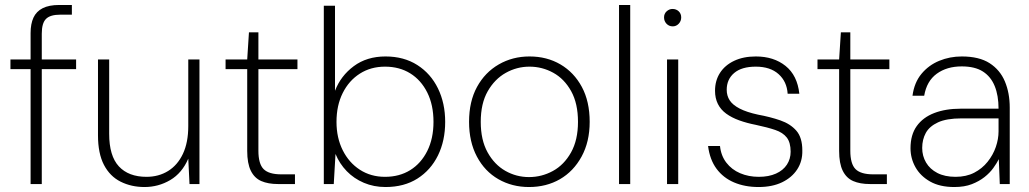

<svg xmlns="http://www.w3.org/2000/svg" viewBox="-20 -740 4139 772"><path d="M103 0V-607Q103 -644 114.5 -669Q126 -694 151.5 -707Q177 -720 218 -720H269V-681H222Q182 -681 165 -664Q148 -647 148 -605V0ZM22 -462V-501H286V-462Z M561 12Q508 12 465 -9.5Q422 -31 398 -77Q374 -123 374 -196V-501H419V-202Q419 -113 458 -71Q497 -29 569 -29Q618 -29 656 -52.5Q694 -76 715.5 -121.5Q737 -167 737 -233V-501H782V0H742L737 -102Q712 -44 664.5 -16Q617 12 561 12Z M1098 0Q1058 0 1030.5 -12Q1003 -24 988.5 -53.5Q974 -83 974 -133V-462H887V-501H974L981 -610H1019V-501H1176V-462H1019V-134Q1019 -81 1040 -60Q1061 -39 1111 -39H1166V0Z M1530 12Q1483 12 1443 -5Q1403 -22 1374 -52Q1345 -82 1329 -121L1322 0H1282V-717H1327V-375Q1350 -435 1402.5 -474Q1455 -513 1530 -513Q1604 -513 1658 -478.5Q1712 -444 1741 -384.5Q1770 -325 1770 -250Q1770 -174 1741 -115Q1712 -56 1658.5 -22Q1605 12 1530 12ZM1528 -29Q1586 -29 1629.5 -56Q1673 -83 1698 -133Q1723 -183 1723 -250Q1723 -318 1698 -368Q1673 -418 1629.5 -445Q1586 -472 1528 -472Q1471 -472 1427 -444Q1383 -416 1358 -366Q1333 -316 1333 -250Q1333 -186 1358 -136Q1383 -86 1427 -57.5Q1471 -29 1528 -29Z M2107 12Q2039 12 1984 -19.5Q1929 -51 1897.5 -110.5Q1866 -170 1866 -250Q1866 -332 1898 -390.5Q1930 -449 1985.5 -481Q2041 -513 2109 -513Q2179 -513 2233.5 -481Q2288 -449 2319.5 -390.5Q2351 -332 2351 -250Q2351 -170 2318.5 -110.5Q2286 -51 2231.5 -19.5Q2177 12 2107 12ZM2107 -28Q2158 -28 2203 -52.5Q2248 -77 2276 -127Q2304 -177 2304 -250Q2304 -324 2276.5 -373.5Q2249 -423 2204.5 -447.5Q2160 -472 2109 -472Q2058 -472 2013.5 -447Q1969 -422 1941 -373Q1913 -324 1913 -250Q1913 -177 1940.5 -127.5Q1968 -78 2012 -53Q2056 -28 2107 -28Z M2469 0V-720H2514V0Z M2662 0V-501H2707V0ZM2685 -634Q2670 -634 2660 -644.5Q2650 -655 2650 -670Q2650 -685 2660.5 -694.5Q2671 -704 2684 -704Q2699 -704 2709 -694.5Q2719 -685 2719 -670Q2719 -655 2709 -644.5Q2699 -634 2685 -634Z M3030 12Q2975 12 2931.5 -6.5Q2888 -25 2861 -61.5Q2834 -98 2827 -153H2875Q2879 -114 2900.5 -86Q2922 -58 2956 -43.5Q2990 -29 3031 -29Q3071 -29 3100 -42Q3129 -55 3144 -78Q3159 -101 3159 -130Q3159 -167 3143.5 -187Q3128 -207 3097 -217.5Q3066 -228 3019 -238Q2983 -245 2952.5 -256Q2922 -267 2900 -283Q2878 -299 2866.5 -322Q2855 -345 2855 -375Q2855 -416 2875 -447Q2895 -478 2932 -495.5Q2969 -513 3019 -513Q3091 -513 3138.5 -475Q3186 -437 3194 -363H3147Q3144 -412 3110.5 -442Q3077 -472 3019 -472Q2962 -472 2932 -446.5Q2902 -421 2902 -379Q2902 -355 2914 -336.5Q2926 -318 2954 -303.5Q2982 -289 3028 -279Q3077 -270 3117.5 -256Q3158 -242 3182 -214.5Q3206 -187 3206 -135Q3207 -92 3185.5 -59Q3164 -26 3124.5 -7Q3085 12 3030 12Z M3478 0Q3438 0 3410.5 -12Q3383 -24 3368.5 -53.5Q3354 -83 3354 -133V-462H3267V-501H3354L3361 -610H3399V-501H3556V-462H3399V-134Q3399 -81 3420 -60Q3441 -39 3491 -39H3546V0Z M3817 12Q3759 12 3720 -10Q3681 -32 3661 -67.5Q3641 -103 3641 -144Q3641 -198 3666 -233Q3691 -268 3736.5 -285.5Q3782 -303 3843 -303H3995Q3995 -356 3979.5 -394Q3964 -432 3932 -452.5Q3900 -473 3847 -473Q3787 -473 3746.5 -443.5Q3706 -414 3696 -355H3649Q3656 -408 3685 -443Q3714 -478 3756.5 -495.5Q3799 -513 3847 -513Q3917 -513 3959 -486Q4001 -459 4020.5 -412.5Q4040 -366 4040 -307V0H4000L3996 -100Q3988 -84 3974 -64.5Q3960 -45 3938.5 -28Q3917 -11 3887.5 0.5Q3858 12 3817 12ZM3822 -29Q3865 -29 3897 -45.5Q3929 -62 3951 -89.5Q3973 -117 3984 -149Q3995 -181 3995 -212V-264H3846Q3786 -264 3751.5 -248Q3717 -232 3702.5 -205.5Q3688 -179 3688 -145Q3688 -113 3703.5 -86.5Q3719 -60 3749 -44.5Q3779 -29 3822 -29Z"/></svg>

Font: DM Sans 18pt ExtraLight
Style: Regular
Weight: 250
Designer: Colophon Foundry, Jonny Pinhorn
Foundry: Colophon Foundry
Version: Version 4.004;gftools[0.9.30]